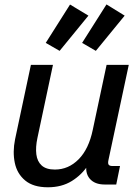

<svg xmlns="http://www.w3.org/2000/svg" viewBox="-20 -813 619 846"><path d="M190.9 12.2Q127 12.2 91.1 -17.6Q55.2 -47.4 45.2 -95.5Q35.2 -143.6 46.4 -199.2L116.2 -527.3H213.4L145 -205.6Q136.2 -164.6 140.1 -133.1Q144 -101.6 163.8 -83.7Q183.6 -65.9 221.7 -65.9Q281.7 -65.9 326.4 -111.1Q371.1 -156.2 388.7 -240.7L449.7 -527.3H547.4L458 -108.4Q454.6 -93.3 458.7 -87.4Q462.9 -81.5 475.6 -81.5H508.8L492.2 0H441.4Q397 0 375.2 -25.9Q353.5 -51.8 362.3 -95.7L367.2 -119.1L369.1 -86.9Q340.8 -43 296.4 -15.4Q252 12.2 190.9 12.2ZM242.7 -588.9 181.6 -624 288.6 -793 369.6 -744.1ZM402.3 -588.9 341.8 -624 449.2 -793.5 529.3 -744.1Z"/></svg>

Font: Schibsted Grotesk Medium
Style: Italic
Weight: 500
Italic angle: -12°
Designer: Bakken & Baeck AS, Henrik Kongsvoll
Foundry: Schibsted ASA
Version: Version 1.100;gftools[0.9.25]